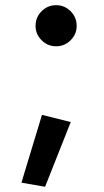

<svg xmlns="http://www.w3.org/2000/svg" viewBox="-20 -549 395 730"><path d="M193.4 -373Q161.1 -373 138.2 -396Q115.2 -418.9 115.2 -450.2Q115.2 -483.4 138.2 -506.3Q161.1 -529.3 193.4 -529.3Q225.6 -529.3 248.5 -506.3Q271.5 -483.4 271.5 -450.2Q271.5 -418.9 248.5 -396Q225.6 -373 193.4 -373ZM151.4 161.1 61.5 145.5 139.6 -112.3 249 -85Z"/></svg>

Font: Sen
Style: Bold
Weight: 700
Designer: Kosal Sen, Philatype
Foundry: Philatype
Version: Version 2.000;gftools[0.9.31]